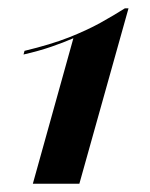

<svg xmlns="http://www.w3.org/2000/svg" viewBox="-20 -446 363 466"><path d="M59.7 0 158.1 -353.2Q133.9 -342.7 104.8 -332.7Q75.8 -322.6 37.1 -313.7L39.5 -322.6Q103.2 -337.9 147.2 -355.2Q191.1 -372.6 223.8 -390.7Q256.5 -408.9 283.1 -425.8H291.9L172.6 0Z"/></svg>

Font: Playfair 144pt
Style: Bold Italic
Weight: 700
Italic angle: -15.6°
Designer: Claus Eggers Sørensen
Foundry: Claus Eggers Sørensen
Version: Version 2.203